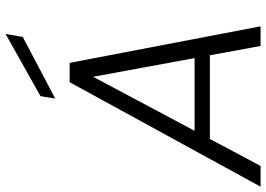

<svg xmlns="http://www.w3.org/2000/svg" viewBox="-168 -820 975 704"><g transform="rotate(-90 320.0 -467.5)"><path d="M-12 0 371 -700H442L576 0H504L391 -614L64 0ZM116 -186 144 -242H499L509 -186ZM311 -753 320 -807 548 -935 537 -872Z"/></g></svg>

Font: DM Sans 24pt Light
Style: Italic
Weight: 300
Italic angle: -10°
Designer: Colophon Foundry, Jonny Pinhorn
Foundry: Colophon Foundry
Version: Version 4.004;gftools[0.9.30]